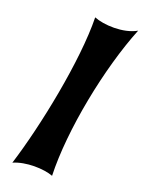

<svg xmlns="http://www.w3.org/2000/svg" viewBox="-252 -912 820 1064"><g transform="rotate(30 158.5 -380.0)"><path d="M274 64C219 -196 227 -598 285 -871C219 -816 101 -803 42 -816C91 -567 80 -142 47 111C111 68 216 53 274 64Z"/></g></svg>

Font: Shojumaru
Style: Regular
Weight: 400
Designer: Astigmatic (AOETI)
Foundry: Astigmatic (AOETI)
Version: Version 1.000